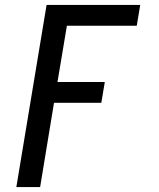

<svg xmlns="http://www.w3.org/2000/svg" viewBox="-20 -540 640 775"><path d="M46 215 168 -520H546L532 -436H250L212 -209H403L389 -125H198L142 215Z"/></svg>

Font: Iosevka Etoile Medium
Style: Italic
Weight: 500
Italic angle: -9°
Designer: Belleve Invis
Foundry: Belleve Invis
Version: Version 22.1.2; ttfautohint (v1.8.4)